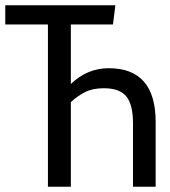

<svg xmlns="http://www.w3.org/2000/svg" viewBox="-25 -709 645 729"><path d="M404 -616H244V-390Q306 -450 388 -450Q566 -450 566 -246V0H480V-240Q480 -312 454.5 -343Q429 -374 369 -374Q327 -374 297.5 -359Q268 -344 244 -321V0H157V-616H-5V-689H413Z"/></svg>

Font: FiraDG Mono
Style: Regular
Weight: 400
Designer: Carrois Corporate & Edenspiekermann AG
Foundry: Carrois Corporate GbR & Edenspiekermann AG
Version: Version 3.206